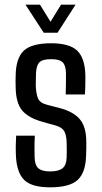

<svg xmlns="http://www.w3.org/2000/svg" viewBox="-20 -793 435 821"><path d="M194 8Q115 8 83 -24Q51 -56 48 -129Q47 -152 47.5 -172.5Q48 -193 49 -213H129Q127 -181 127.5 -158.5Q128 -136 128 -120Q129 -86 144.5 -73Q160 -60 194 -60Q231 -60 247.5 -73.5Q264 -87 265 -120Q266 -154 265 -183Q264 -215 255 -231.5Q246 -248 219 -256L162 -272Q101 -289 74.5 -321Q48 -353 47 -419Q46 -448 47 -470Q48 -544 81.5 -576Q115 -608 199 -608Q277 -608 310 -576.5Q343 -545 345 -472Q345 -464 345 -448.5Q345 -433 344.5 -416.5Q344 -400 343 -389H261Q262 -412 262 -439Q262 -466 262 -482Q261 -514 247.5 -527Q234 -540 199 -540Q163 -540 149.5 -527.5Q136 -515 134 -482Q134 -473 133.5 -459.5Q133 -446 133 -428Q134 -394 142 -373.5Q150 -353 181 -345L235 -331Q293 -316 321 -283.5Q349 -251 349 -186Q349 -169 349 -156.5Q349 -144 348 -126Q346 -55 312 -23.5Q278 8 194 8ZM89 -773H151L196 -700L241 -773H303L226 -653H167Z"/></svg>

Font: Big Shoulders Text Medium
Style: Regular
Weight: 500
Designer: Patric King
Foundry: XO Type Co
Version: Version 1.000; ttfautohint (v1.8.2)